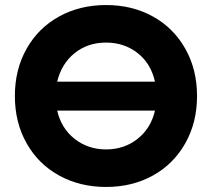

<svg xmlns="http://www.w3.org/2000/svg" viewBox="-20 -731 841 762"><path d="M39 -350Q39 -455 85.5 -537.5Q132 -620 214.5 -665.5Q297 -711 401 -711Q505 -711 587 -665.5Q669 -620 715.5 -537.5Q762 -455 762 -350Q762 -245 715.5 -162.5Q669 -80 587 -34.5Q505 11 401 11Q297 11 214.5 -34.5Q132 -80 85.5 -162.5Q39 -245 39 -350ZM595 -292H207Q223 -222 276 -180Q329 -138 401 -138Q473 -138 526 -180Q579 -222 595 -292ZM595 -407Q579 -479 526 -520.5Q473 -562 401 -562Q328 -562 276 -520Q224 -478 207 -407Z"/></svg>

Font: Chess Sans
Style: Bold
Weight: 700
Designer: Wolf Bōese
Foundry: Wolf Bōese
Version: Version 7.223